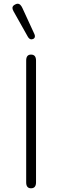

<svg xmlns="http://www.w3.org/2000/svg" viewBox="-20 -1004 335 1034"><path d="M121 -22V-678Q121 -710 147 -710Q174 -710 174 -678V-22Q174 10 147 10Q121 10 121 -22ZM150 -792Q138 -792 130 -806L53 -943Q47 -954 47 -961Q47 -973 62 -980Q69 -984 76 -984Q90 -984 101 -960L165 -821Q168 -815 168 -809Q168 -798 158 -794Z"/></svg>

Font: Kodchasan ExtraLight
Style: Regular
Weight: 275
Version: Version 1.000; ttfautohint (v1.6)